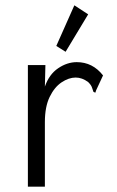

<svg xmlns="http://www.w3.org/2000/svg" viewBox="-20 -702 440 723"><path d="M85 -457H151L149 -376Q165 -422 199 -445Q233 -468 269 -468Q329 -468 368 -418L342 -362L339 -353L332 -356Q329 -363 326.5 -372Q324 -381 312 -393Q289 -410 265 -410Q239 -410 212 -392Q185 -374 167 -337Q149 -300 149 -242V1H85ZM227 -507 192 -529 260 -682 312 -648Z"/></svg>

Font: Inconsolata Condensed
Style: Regular
Weight: 400
Width: 3
Monospace: yes
Designer: Raph Levien, Cyreal, Brenton Simpson
Foundry: Raph Levien, Cyreal, Google
Version: Version 3.000; ttfautohint (v1.8.2.53-6de2)